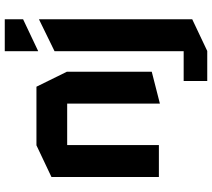

<svg xmlns="http://www.w3.org/2000/svg" viewBox="-62 -625 890 806"><g transform="rotate(-90 383.0 -222.0)"><path d="M43 0V-451L176 -514H177V0ZM351 4V-385H485V-30L352 4ZM177 -385V-514H422L485 -386V-385ZM571 203V-438L704 -503H705V140L572 203ZM446 203V104H571V203ZM571 -507V-647H705V-570L572 -507Z"/></g></svg>

Font: Foldit SemiBold
Style: Regular
Weight: 600
Version: Version 1.003